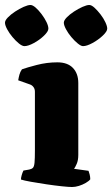

<svg xmlns="http://www.w3.org/2000/svg" viewBox="-62 -750 450 770"><path d="M227 0Q214 0 185.5 -3Q157 -6 123.5 -11Q90 -16 62 -21Q34 -26 22 -30Q22 -37 25 -47.5Q28 -58 32 -66L55 -70Q65 -72 70 -77Q75 -82 76.5 -98Q78 -114 78 -147V-382Q78 -393 72.5 -400.5Q67 -408 59 -411L11 -428Q13 -440 16 -451Q19 -462 26 -472Q45 -479 85.5 -489.5Q126 -500 168 -500Q209 -500 230.5 -477.5Q252 -455 252 -417V-129Q252 -107 245.5 -92.5Q239 -78 235 -73L293 -65Q295 -60 297.5 -50.5Q300 -41 300 -31Q295 -24 282 -16.5Q269 -9 254.5 -4.5Q240 0 227 0ZM271 -565Q263 -565 250 -575.5Q237 -586 224 -601.5Q211 -617 202.5 -633Q194 -649 194 -659Q194 -668 205.5 -680Q217 -692 234.5 -703.5Q252 -715 269 -722.5Q286 -730 296 -730Q305 -730 317 -719Q329 -708 341 -692.5Q353 -677 360.5 -661Q368 -645 368 -635Q368 -624 350 -607Q332 -590 309 -577.5Q286 -565 271 -565ZM36 -565Q27 -565 14 -575.5Q1 -586 -12 -601.5Q-25 -617 -33.5 -633Q-42 -649 -42 -659Q-42 -668 -30.5 -680Q-19 -692 -1.5 -703.5Q16 -715 33 -722.5Q50 -730 60 -730Q69 -730 81 -719.5Q93 -709 105 -693Q117 -677 124.5 -661.5Q132 -646 132 -635Q132 -624 114.5 -607Q97 -590 74 -577.5Q51 -565 36 -565Z"/></svg>

Font: Texturina 12pt Black
Style: Regular
Weight: 900
Designer: Guillermo Torres Carreño
Foundry: Omnibus-Type
Version: Version 1.002